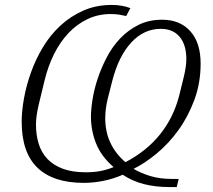

<svg xmlns="http://www.w3.org/2000/svg" viewBox="-20 -730 865 779"><path d="M697 29H668Q611 29 564 17Q517 5 478 -21Q439 -4 398.5 4Q358 12 320 12Q196 12 132 -49.5Q68 -111 68 -236Q68 -280 77.5 -332Q87 -384 106 -437Q125 -490 154.5 -539Q184 -588 225 -626Q266 -664 318 -687Q370 -710 434 -710Q455 -710 474.5 -706.5Q494 -703 509 -697L492 -665Q479 -668 464 -670.5Q449 -673 429 -673Q378 -673 335 -652.5Q292 -632 258 -596Q224 -560 199.5 -511Q175 -462 161 -404L137 -305Q131 -279 128.5 -260Q126 -241 126 -224Q126 -182 137 -146.5Q148 -111 172 -85.5Q196 -60 234.5 -45.5Q273 -31 328 -31Q361 -31 387 -36Q413 -41 441 -52Q391 -95 370 -147.5Q349 -200 349 -257Q349 -286 355.5 -327Q362 -368 376.5 -411.5Q391 -455 413.5 -498Q436 -541 468 -574.5Q500 -608 542 -629Q584 -650 638 -650Q710 -650 752 -603.5Q794 -557 794 -472Q794 -393 768.5 -324.5Q743 -256 703.5 -201.5Q664 -147 615.5 -107Q567 -67 522 -45Q550 -28 589 -16Q628 -4 679 -4H705ZM417 -329Q412 -309 409.5 -289Q407 -269 407 -251Q407 -195 428 -150.5Q449 -106 489 -72Q575 -117 629.5 -185Q684 -253 707 -342L725 -415Q736 -459 736 -490Q736 -548 709 -580.5Q682 -613 632 -613Q564 -613 512.5 -557.5Q461 -502 435 -400Z"/></svg>

Font: IBM Plex Serif Light
Style: Italic
Weight: 300
Italic angle: -14°
Designer: Mike Abbink, Paul van der Laan, Pieter van Rosmalen
Foundry: Bold Monday
Version: Version 3.001